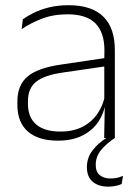

<svg xmlns="http://www.w3.org/2000/svg" viewBox="-20 -516 518 718"><path d="M369.5 0 372 -125 370 -131.5V-290L370.5 -328Q370.5 -394.5 337 -428.5Q303.5 -462.5 232.5 -462.5Q178.5 -462.5 135.2 -445.5Q92 -428.5 61 -407L65.5 -444Q82 -456 106.8 -468.2Q131.5 -480.5 164 -488.5Q196.5 -496.5 237 -496.5Q282 -496.5 314.8 -485Q347.5 -473.5 368.5 -451.8Q389.5 -430 399.5 -399Q409.5 -368 409.5 -328.5V0ZM196 10Q123.5 10 84.2 -24.2Q45 -58.5 45 -124V-136.5Q45 -197.5 83 -229.8Q121 -262 208 -274.5L379.5 -300L381.5 -269L213.5 -244.5Q145 -234.5 114.8 -210Q84.5 -185.5 84.5 -138.5V-128Q84.5 -77 115.5 -50.5Q146.5 -24 206 -24Q254.5 -24 289.2 -42.2Q324 -60.5 345.2 -91.8Q366.5 -123 373 -162L383.5 -131H374.5Q369.5 -94 348.5 -61.8Q327.5 -29.5 289.5 -9.8Q251.5 10 196 10ZM385 182Q348 182 326.5 163.5Q305 145 305 109.5V109Q305 74 325.8 46.8Q346.5 19.5 380 -1.5V-4L409.5 -4.5V0Q377 21.5 357.5 45.8Q338 70 338 100V101Q338 126.5 353.2 139Q368.5 151.5 393.5 151.5Q405.5 151.5 416.8 149.2Q428 147 440 141.5L435 172Q426 176.5 412.2 179.2Q398.5 182 385 182Z"/></svg>

Font: Anek Latin Medium ExtraLight
Style: Regular
Weight: 250
Version: Version 1.003